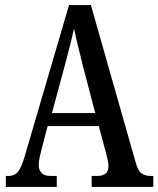

<svg xmlns="http://www.w3.org/2000/svg" viewBox="-20 -734 622 754"><path d="M3 0V-43H14Q36 -43 49.5 -58Q63 -73 77 -120L251 -714H337L514 -92Q522 -64 535.5 -53.5Q549 -43 574 -43H582V0H340V-43H361Q406 -43 406 -81Q406 -92 402.5 -108Q399 -124 395 -138L368 -239H167L143 -147Q140 -135 136 -117.5Q132 -100 132 -87Q132 -67 143 -55Q154 -43 179 -43H203V0ZM184 -290H354L304 -481Q294 -524 285 -559Q276 -594 271 -622Q258 -565 238 -490Z"/></svg>

Font: Noto Serif Tamil ExtraCondensed Medium
Style: Regular
Weight: 500
Width: 2
Designer: Indian Type Foundry, Tom Grace, and the Monotype Design Team
Foundry: Monotype Imaging Inc.
Version: Version 2.004; ttfautohint (v1.8.4.7-5d5b)